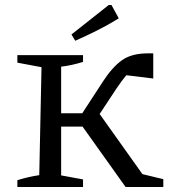

<svg xmlns="http://www.w3.org/2000/svg" viewBox="-20 -743 704 763"><path d="M279 -581 264 -606 412 -723H423L452 -670Q408 -643 365 -621.5Q322 -600 279 -581ZM49 0V-27Q72 -34 91.5 -38.5Q111 -43 136 -47L145 -476L49 -494V-524H310V-497Q265 -483 223 -478V-293H307L389 -419Q426 -476 464.5 -503.5Q503 -531 568 -531Q576 -531 589 -531V-431L482 -444Q465 -424 444 -393L376 -290L546 -51L629 -31V0H479L308 -240H223V-46L310 -30V0Z"/></svg>

Font: Piazzolla SC
Style: Regular
Weight: 400
Designer: Juan Pablo del Peral
Foundry: Huerta Tipografica
Version: Version 1.330